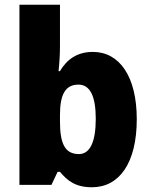

<svg xmlns="http://www.w3.org/2000/svg" viewBox="-20 -780 638 810"><path d="M233 -586V-760H62V0H197L223 -55H233C265 -17 299 10 368 10C483 10 557 -92 557 -277C557 -459 483 -561 372 -561C305 -561 262 -529 233 -480H227C231 -517 233 -552 233 -586ZM311 -423C360 -423 384 -374 384 -279C384 -180 359 -130 313 -130C254 -130 233 -174 233 -268V-295C233 -382 256 -423 311 -423Z"/></svg>

Font: Noto Sans Bengali SemiCondensed ExtraBold
Style: Regular
Weight: 800
Width: 4
Designer: Joana Ranito - Universal Thirst; Jelle Bosma - Monotype Design Team
Foundry: Universal Thirst ehf.
Version: Version 3.000